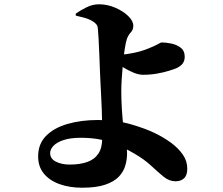

<svg xmlns="http://www.w3.org/2000/svg" viewBox="-20 -817 1040 896"><path d="M363 59Q305 59 258.5 42.5Q212 26 185 -6.5Q158 -39 158 -87Q158 -146 195.5 -183.5Q233 -221 296.5 -239Q360 -257 437 -257Q523 -257 592.5 -236.5Q662 -216 702 -196Q742 -177 776.5 -152Q811 -127 832.5 -96.5Q854 -66 854 -30Q854 1 839 15Q824 29 799 29Q770 29 744 8Q718 -13 685.5 -43.5Q653 -74 604 -102Q558 -129 499 -151.5Q440 -174 356 -174Q309 -174 277 -163.5Q245 -153 229.5 -136.5Q214 -120 214 -103Q214 -76 241 -62.5Q268 -49 305 -49Q353 -49 387 -61Q421 -73 439 -100Q457 -127 457 -172Q457 -213 456.5 -245Q456 -277 455 -302.5Q454 -328 453 -349Q452 -370 451 -389.5Q450 -409 449 -429Q448 -448 446.5 -484.5Q445 -521 443.5 -562.5Q442 -604 440 -637Q438 -670 437 -681Q436 -695 430 -703Q424 -711 412 -718Q394 -729 370.5 -735Q347 -741 334 -744L333 -753Q354 -768 383 -782.5Q412 -797 442 -797Q481 -797 518 -781Q555 -765 578.5 -742Q602 -719 602 -697Q602 -678 590.5 -666Q579 -654 572 -635Q567 -620 562 -588Q557 -556 553.5 -519Q550 -482 548 -448Q546 -414 546 -394Q546 -376 546.5 -355Q547 -334 548.5 -311Q550 -288 552 -263.5Q554 -239 558 -213Q563 -181 568 -155.5Q573 -130 573 -101Q573 -72 564.5 -43.5Q556 -15 534 8Q512 31 470.5 45Q429 59 363 59ZM648 -468Q627 -468 602 -478.5Q577 -489 554.5 -503Q532 -517 517 -527L515 -567Q527 -565 535 -564Q543 -563 552 -563Q569 -563 605.5 -570.5Q642 -578 673 -591Q701 -602 716 -610.5Q731 -619 734 -619Q753 -619 778.5 -614Q804 -609 823 -594.5Q842 -580 842 -552Q842 -535 833.5 -522Q825 -509 802 -498Q792 -494 768 -486.5Q744 -479 712.5 -473.5Q681 -468 648 -468Z"/></svg>

Font: Noto Serif JP ExtraLight Black
Style: Regular
Weight: 900
Version: Version 2.003-H1;hotconv 1.1.1;makeotfexe 2.6.0